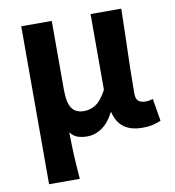

<svg xmlns="http://www.w3.org/2000/svg" viewBox="-84 -635 832 911"><g transform="rotate(-10 332.0 -179.5)"><path d="M79 201V-560H226V-229Q226 -166 244.5 -139Q263 -112 303 -112Q335 -112 361 -129.5Q387 -147 413 -195V-560H561Q560 -492 557.5 -417.5Q555 -343 553.5 -274Q552 -205 552 -153Q552 -126 564.5 -116Q577 -106 599 -106Q616 -106 634 -112L652 -4Q636 3 615 8.5Q594 14 562 14Q452 14 429 -84H426Q403 -38 369.5 -14.5Q336 9 297 9Q273 9 252.5 2.5Q232 -4 216 -25Q217 20 218 56Q219 92 221.5 126Q224 160 227 201Z"/></g></svg>

Font: Chiron Sans HK TT
Style: Bold
Weight: 700
Designer: Ryoko NISHIZUKA 西塚涼子 (kana, bopomofo & ideographs); Paul D. Hunt (Latin, Greek & Cyrillic); Sandoll Communications 산돌커뮤니
Foundry: Adobe
Version: Version 2.022;hotconv 1.0.109;makeotfexe 2.5.65596